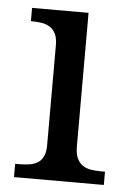

<svg xmlns="http://www.w3.org/2000/svg" viewBox="-44 -571 409 605"><g transform="rotate(5 160.0 -268.0)"><path d="M36.1 -42Q52.7 -42 67.6 -44.2Q82.5 -46.4 93.8 -53.2Q105 -60.1 111.6 -73.5Q118.2 -86.9 118.2 -108.9V-425.8Q118.2 -447.8 111.6 -461.2Q105 -474.6 93.8 -481.9Q82.5 -489.3 67.6 -491.7Q52.7 -494.1 36.1 -494.1H33.2V-536.1H211.9V-113.8Q211.9 -90.3 218.5 -76.2Q225.1 -62 236.1 -54.4Q247.1 -46.9 262.2 -44.4Q277.3 -42 293.9 -42H307.1V0H22.9V-42Z"/></g></svg>

Font: Droid Serif
Style: Regular
Weight: 400
Designer: Monotype Design team
Foundry: Monotype Imaging Inc.
Version: Version 1.03